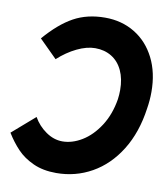

<svg xmlns="http://www.w3.org/2000/svg" viewBox="-90 -801 777 888"><g transform="rotate(10 298.0 -357.5)"><path d="M-7 -131 99.5 -223.5Q121.5 -184.5 158.5 -158.8Q195.5 -133 236 -133Q282 -133 328 -161Q374 -189 408.8 -242.8Q443.5 -296.5 455.5 -369.5Q458.5 -392 458.5 -413Q458.5 -465.5 440.5 -504.2Q422.5 -543 389.2 -563.5Q356 -584 312 -584Q272.5 -584 226.5 -561.8Q180.5 -539.5 139.5 -502L56 -585Q121.5 -661 185.2 -696Q249 -731 332.5 -731Q411 -731 472.2 -693.8Q533.5 -656.5 568 -588.2Q602.5 -520 602.5 -429.5Q602.5 -390 596 -350.5Q580 -236 528.5 -153.2Q477 -70.5 400.2 -27.2Q323.5 16 233 16Q171 16 125 -5Q79 -26 48.8 -57.8Q18.5 -89.5 -7 -131Z"/></g></svg>

Font: JuliaMono BoldItalic
Style: Regular
Weight: 700
Italic angle: -9°
Monospace: yes
Designer: cormullion
Foundry: corm
Version: Version 0.049; ttfautohint (v1.8.4)